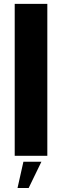

<svg xmlns="http://www.w3.org/2000/svg" viewBox="-20 -805 326 992"><path d="M56 0H224.5V-785H56ZM70.5 166.5H128L194 30.5H101Z"/></svg>

Font: Anybody UltraCondensed Thin
Style: Bold
Weight: 700
Version: Version 1.111